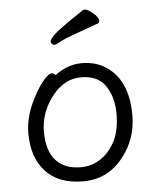

<svg xmlns="http://www.w3.org/2000/svg" viewBox="-52 -758 667 821"><g transform="rotate(-5 281.0 -347.5)"><path d="M267 -43Q316 -43 354.5 -69.5Q393 -96 416 -142Q439 -188 439 -258Q439 -328 406.5 -377Q374 -426 301 -426Q228 -426 175.5 -357.5Q123 -289 123 -207.5Q123 -126 160.5 -84.5Q198 -43 267 -43ZM194 -445Q249 -486 309 -486Q369 -486 413 -457Q506 -396 506 -245Q506 -143 444 -66Q378 18 272.5 18Q167 18 111.5 -42.5Q56 -103 56 -207Q56 -287 106 -374Q126 -410 146 -432Q166 -454 176.5 -454Q187 -454 194 -445ZM393 -649Q344 -631 295.5 -614Q247 -597 227 -585.5Q207 -574 201 -574Q195 -574 190 -579Q185 -584 185 -590.5Q185 -597 204 -617Q223 -637 335 -712Q337 -713 344 -713Q351 -713 364 -704Q400 -679 400 -659Q400 -652 393 -649Z"/></g></svg>

Font: LXGW WenKai
Style: Regular
Weight: 400
Designer: LXGW / Fontworks Inc.
Foundry: LXGW / Fontworks Inc.
Version: Version 1.520; June 14, 2025